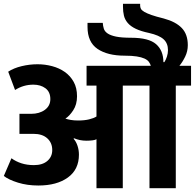

<svg xmlns="http://www.w3.org/2000/svg" viewBox="-20 -987 1022 1007"><path d="M23 -611Q52 -630 93.5 -640Q135 -650 177 -650Q216 -650 253.5 -640Q291 -630 320 -609.5Q349 -589 366.5 -557.5Q384 -526 384 -482Q384 -439 364 -408.5Q344 -378 323 -365Q334 -361 351 -358Q368 -355 390 -355Q423 -355 447.5 -361Q472 -367 486 -376V-538H434V-642H771Q768 -653 760.5 -663Q753 -673 737.5 -680Q722 -687 697 -691Q672 -695 634 -695Q544 -695 491.5 -730.5Q439 -766 439 -846V-867H519Q520 -851 524.5 -836.5Q529 -822 544.5 -811.5Q560 -801 589 -795Q618 -789 668 -789Q760 -789 798.5 -755.5Q837 -722 837 -661H842Q850 -673 855.5 -690Q861 -707 861 -724Q861 -760 838 -781Q815 -802 762 -814Q719 -823 692 -836Q665 -849 650 -866.5Q635 -884 630 -905Q625 -926 625 -951V-967H715V-958Q715 -949 719 -941Q723 -933 736.5 -925Q750 -917 774 -908.5Q798 -900 839 -890Q902 -873 933.5 -840Q965 -807 965 -750Q965 -718 951 -689.5Q937 -661 921 -642H982V-538H902V0H764V-538H624V0H486V-257Q481 -253 466 -251Q451 -249 433 -249Q399 -249 368 -262L366 -259Q379 -245 386.5 -222.5Q394 -200 394 -176Q394 -98 336 -56Q278 -14 181 -14Q123 -14 74.5 -29Q26 -44 0 -64L40 -157Q63 -140 92.5 -130.5Q122 -121 158 -121Q203 -121 228.5 -143Q254 -165 254 -200Q254 -238 228 -261.5Q202 -285 156 -285H82V-390H143Q187 -390 215.5 -411Q244 -432 244 -467Q244 -505 218.5 -524Q193 -543 155 -543Q103 -543 59 -515Z"/></svg>

Font: Mukta ExtraBold
Style: Regular
Weight: 800
Designer: Girish Dalvi and Yashodeep Gholap
Foundry: Ek Type
Version: Version 2.538;PS 1.002;hotconv 16.6.51;makeotf.lib2.5.65220;